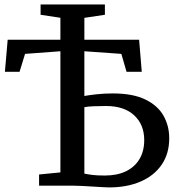

<svg xmlns="http://www.w3.org/2000/svg" viewBox="-20 -822 786 850"><path d="M462.8 7.7Q453.2 7.7 433.2 6.5Q413.3 5.4 389.5 3.9Q365.6 2.4 343.1 1.2Q320.6 0 305.3 0H153V-49.5L247.4 -58.8V-595.1L90.9 -583.5L66.6 -504.2H1.7L14 -646H247.4V-743.3L159.7 -756.6V-802.2H444.4V-756.6L353.5 -743V-646H595.9L607.6 -504.2H540.2L517.2 -583.5L353.5 -595.1V-397.1Q370.6 -400.4 405.6 -404.4Q440.7 -408.4 479 -408.4Q568.2 -408.4 623.3 -381.6Q678.4 -354.8 703.8 -309.8Q729.2 -264.8 729.2 -210.1Q729.2 -141.5 695.6 -92.7Q662 -43.9 602 -18.1Q542.1 7.7 462.8 7.7ZM444.2 -44.9Q499.4 -44.9 538.4 -64.1Q577.3 -83.3 597.9 -118.4Q618.5 -153.6 618.5 -201.7Q618.5 -270.2 574 -311.5Q529.5 -352.7 449.6 -352.7Q421.3 -352.7 394.5 -351.6Q367.6 -350.5 353.5 -347.5V-53.5Q369 -50.1 389.3 -47.5Q409.5 -44.9 444.2 -44.9Z"/></svg>

Font: Merriweather 7pt Light
Style: Regular
Weight: 300
Designer: Eben Sorkin
Foundry: Eben Sorkin
Version: Version 2.200;gftools[0.9.31]